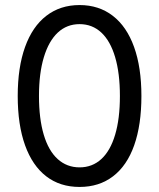

<svg xmlns="http://www.w3.org/2000/svg" viewBox="-20 -737 636 767"><path d="M50.8 -353.5Q50.8 -467.8 80.1 -549.3Q109.4 -630.9 165 -673.8Q220.7 -716.8 297.9 -716.8Q375 -716.8 430.7 -673.8Q486.3 -630.9 515.6 -549.3Q544.9 -467.8 544.9 -353.5Q544.9 -238.3 516.1 -156.7Q487.3 -75.2 431.6 -32.7Q376 9.8 297.9 9.8Q219.7 9.8 164.6 -32.7Q109.4 -75.2 80.1 -156.7Q50.8 -238.3 50.8 -353.5ZM459 -353.5Q459 -444.3 439.9 -508.8Q420.9 -573.2 384.8 -606.9Q348.6 -640.6 297.9 -640.6Q247.1 -640.6 210.9 -606.9Q174.8 -573.2 155.3 -508.8Q135.7 -444.3 135.7 -353.5Q135.7 -262.7 154.8 -198.7Q173.8 -134.8 210.4 -101.6Q247.1 -68.4 297.9 -68.4Q348.6 -68.4 384.8 -101.6Q420.9 -134.8 439.9 -198.7Q459 -262.7 459 -353.5Z"/></svg>

Font: WEMIX Pretendard Variable
Style: Regular
Weight: 400
Designer: Base glyphs from Inter by Rasmus Andersson; Hangeul glyphs from Noto Sans CJK(Source Han Sans) by Jang Soo-young and Kan
Foundry: Kil Hyung-jin
Version: Version 1.000;Glyphs 3.2 (3208)